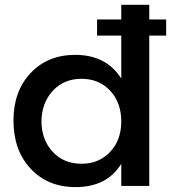

<svg xmlns="http://www.w3.org/2000/svg" viewBox="-20 -762 719 787"><path d="M35.2 -268.1Q35.2 -388.2 105.5 -462.6Q175.8 -537.1 288.1 -537.1Q416 -537.1 477.1 -439.9V-616.2H377.9V-682.1H477.1V-742.2H591.8V-682.1H661.1V-616.2H591.8V0H477.1V-90.8Q418.5 4.9 290 4.9Q175.8 4.9 105.5 -70.6Q35.2 -146 35.2 -268.1ZM149.9 -264.2Q150.9 -188 196.3 -139.4Q241.7 -90.8 314 -90.8Q385.7 -90.8 431.4 -139.4Q477.1 -188 477.1 -264.2Q477.1 -341.3 431.6 -390.1Q386.2 -439 314 -439Q242.2 -439 196.5 -389.9Q150.9 -340.8 149.9 -264.2Z"/></svg>

Font: Trueno
Style: Regular
Weight: 400
Designer: Julieta Ulanovsky
Foundry: Julieta Ulanovsky
Version: Version 3.001b | FøM Fix